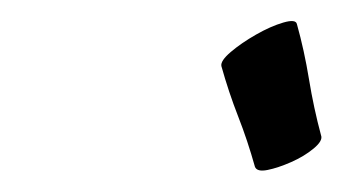

<svg xmlns="http://www.w3.org/2000/svg" viewBox="-20 -681 326 183"><path d="M223 -522Q216 -547 207 -570Q198 -593 191 -618Q190 -623 200 -631.5Q210 -640 224 -648Q238 -656 250 -659.5Q262 -663 263 -658Q270 -633 274.5 -605.5Q279 -578 286 -552Q288 -547 279 -539.5Q270 -532 257.5 -526.5Q245 -521 235 -519Q225 -517 223 -522Z"/></svg>

Font: Story Script
Style: Regular
Weight: 400
Designer: Lana Roulhac, Ben Buysse
Version: Version 1.000; ttfautohint (v1.8.4.7-5d5b)